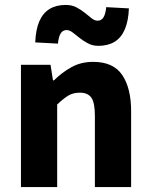

<svg xmlns="http://www.w3.org/2000/svg" viewBox="-20 -759 612 779"><path d="M65 0V-496H185L195 -433H199Q230 -464 269 -486Q308 -508 358 -508Q440 -508 476 -454.5Q512 -401 512 -308V0H365V-289Q365 -343 350.5 -363Q336 -383 304 -383Q276 -383 256 -370.5Q236 -358 212 -335V0ZM379 -573Q356 -573 337 -583Q318 -593 302.5 -605.5Q287 -618 274.5 -627.5Q262 -637 250 -637Q235 -637 226.5 -624Q218 -611 215 -582L123 -587Q125 -639 139.5 -672.5Q154 -706 181 -722.5Q208 -739 247 -739Q271 -739 289.5 -729.5Q308 -720 323.5 -707.5Q339 -695 351.5 -685Q364 -675 376 -675Q391 -675 399.5 -688Q408 -701 411 -730L503 -725Q501 -674 486.5 -640Q472 -606 445 -589.5Q418 -573 379 -573Z"/></svg>

Font: Source Sans 3 ExtraLight
Style: Bold
Weight: 700
Version: Version 3.052;hotconv 1.1.0;makeotfexe 2.6.0